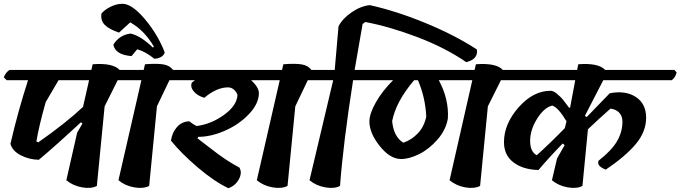

<svg xmlns="http://www.w3.org/2000/svg" viewBox="-30 -992 3590 1013"><path d="M729 -623 741 -610Q734 -582 715 -569H591L522 -431L481 -11Q451 5 403 -3.5Q355 -12 320 -41L377 -292L405 -340L397 -347Q259 -219 175 -149Q124 -150 80 -172.5Q36 -195 25 -233Q66 -409 118 -569H5L-10 -584Q0 -610 20 -623H452L459 -653Q566 -661 601 -623ZM408 -428 440 -569H279L211 -453Q175 -325 162 -246L172 -241Q319 -344 408 -428Z M1005 -623 1017 -610Q1010 -582 990 -569H864L798 -431L757 -11Q726 5 678 -3.5Q630 -12 595 -41L716 -569H592L577 -584Q587 -610 607 -623H728L735 -653Q800 -658 833 -652Q866 -646 883 -623ZM616 -972Q666 -972 734 -891.5Q802 -811 839 -716Q836 -702 821.5 -692.5Q807 -683 784 -682Q738 -720 694 -732L664 -696Q578 -703 568 -756Q599 -807 658 -815Q710 -805 777 -741L782 -746Q731 -833 657 -874L598 -820Q547 -837 523.5 -860Q500 -883 505 -920Q522 -941 553.5 -956.5Q585 -972 616 -972Z M1173 -531Q1113 -531 1048 -476Q1011 -487 992 -510Q973 -533 982 -556Q994 -566 999 -569H868L852 -584Q864 -610 882 -623H1460L1472 -610Q1465 -582 1445 -569H1295Q1336 -531 1336 -500Q1335 -444 1283 -389.5Q1231 -335 1157 -302.5Q1083 -270 1016 -270L1012 -262Q1020 -256 1059 -226Q1098 -196 1118 -181Q1176 -138 1233 -108Q1249 -81 1230.5 -46.5Q1212 -12 1175 1Q1101 -34 1013.5 -108.5Q926 -183 872 -250Q878 -293 904 -322Q930 -351 969 -352Q987 -337 1007 -327Q1084 -337 1151.5 -385.5Q1219 -434 1223 -490Q1219 -506 1205 -518.5Q1191 -531 1173 -531Z M1735 -623 1747 -610Q1740 -582 1720 -569H1594L1528 -431L1487 -11Q1456 5 1408 -3.5Q1360 -12 1325 -41L1446 -569H1322L1307 -584Q1317 -610 1337 -623H1458L1465 -653Q1530 -658 1563 -652Q1596 -646 1613 -623Z M1756 -853Q1777 -894 1825 -927Q1873 -960 1921 -965Q2064 -933 2218.5 -869Q2373 -805 2486 -731Q2494 -680 2430 -664Q2320 -740 2172.5 -796Q2025 -852 1897 -876L1883 -865L1841 -623H2009L2021 -610Q2014 -582 1995 -569H1833Q1781 -238 1764 -11Q1734 5 1686 -3.5Q1638 -12 1603 -41L1728 -569H1597L1582 -584Q1592 -610 1612 -623H1736Z M2086 -153Q2028 -153 1973.5 -221.5Q1919 -290 1919 -351Q1919 -392 1953 -452Q1987 -512 2044 -569H1880L1865 -584Q1875 -610 1895 -623H2474L2481 -653Q2588 -661 2623 -623H2752L2764 -610Q2757 -582 2737 -569H2613L2544 -431L2503 -11Q2472 5 2424.5 -3.5Q2377 -12 2342 -41L2462 -569H2285Q2339 -469 2333 -367Q2323 -307 2278.5 -256Q2234 -205 2181.5 -179Q2129 -153 2086 -153ZM2175 -569H2155Q2059 -456 2039 -353Q2047 -270 2098 -239Q2142 -254 2175 -289Q2208 -324 2219 -377Q2214 -479 2175 -569Z M3153 -569 3056 -381 3065 -374Q3087 -396 3128 -439Q3169 -482 3187 -500Q3270 -516 3324.5 -480.5Q3379 -445 3379 -371Q3379 -297 3324.5 -232Q3270 -167 3166 -97Q3117 -116 3128 -144Q3197 -198 3225.5 -247Q3254 -296 3254 -350Q3254 -379 3237.5 -397Q3221 -415 3191 -419Q3122 -358 3072 -310L3043 -11Q3013 5 2965 -3.5Q2917 -12 2882 -41L2909 -156L2949 -226L2939 -235Q2872 -167 2811 -95Q2730 -97 2679.5 -135Q2629 -173 2629 -242Q2629 -338 2706 -425.5Q2783 -513 2875 -513Q2890 -513 2909.5 -496.5Q2929 -480 2940.5 -466Q2952 -452 2973 -423L2978 -425L3005 -569H2605L2590 -584Q2603 -611 2620 -623H3015L3021 -653Q3128 -661 3163 -623H3528L3540 -610Q3533 -582 3514 -569ZM2802 -173Q2873 -237 2950 -316L2959 -352Q2916 -424 2884 -435Q2841 -425 2804 -366Q2767 -307 2767 -249Q2767 -191 2802 -173Z"/></svg>

Font: Tillana SemiBold
Style: Regular
Weight: 600
Designer: Lipi Raval (Devanagari, Latin), Jonny Pinhorn (Latin)
Foundry: Indian Type Foundry
Version: Version 2.003;PS 1.0;hotconv 1.0.79;makeotf.lib2.5.61930; tt